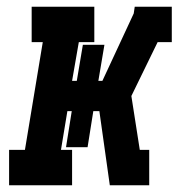

<svg xmlns="http://www.w3.org/2000/svg" viewBox="-20 -550 540 570"><path d="M7 0V-105H54L107 -425H74V-530H260V-425H214L194 -310H208L226 -417H290L272 -310H284L377 -510L380 -530H490V-425H448L370 -265L395 -105H423V0H306L275 -220H257L240 -113H176L193 -220H180L161 -105H194V0Z"/></svg>

Font: Iosevka Curly Slab XBdObl
Style: Regular
Weight: 800
Italic angle: -9°
Monospace: yes
Designer: Belleve Invis
Foundry: Belleve Invis
Version: Version 11.1.0; ttfautohint (v1.8.3)